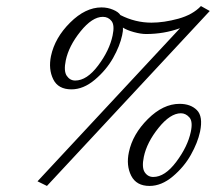

<svg xmlns="http://www.w3.org/2000/svg" viewBox="-20 -595 705 627"><path d="M449.7 -83Q442.4 -47.9 452.6 -32.5Q462.9 -17.1 480.5 -17.1Q518.6 -17.1 555.7 -66.7Q592.8 -116.2 603 -164.1Q610.4 -198.2 598.4 -211.7Q586.4 -225.1 570.8 -225.1Q536.1 -225.1 497.8 -177.5Q459.5 -129.9 449.7 -83ZM400.9 -98.1Q413.1 -156.7 462.9 -206.3Q512.7 -255.9 566.4 -255.9Q602.5 -255.9 623 -235.4Q643.6 -214.8 633.3 -165Q625.5 -128.9 603.3 -89.4Q581.1 -49.8 544.2 -18.8Q507.3 12.2 468.3 12.2Q425.3 12.2 408.4 -21.2Q391.6 -54.7 400.9 -98.1ZM474.6 -521Q515.1 -521 562.3 -533.9Q609.4 -546.9 636.2 -575.2L665 -559.1L133.3 12.2L102.5 -2.9L567.9 -502.9Q515.6 -483.9 457 -483.9Q439.9 -483.9 417 -490.2Q394 -496.6 381.3 -504.9Q382.3 -494.1 378.9 -480Q371.6 -445.3 349.4 -405.8Q327.1 -366.2 289.8 -334.7Q252.4 -303.2 213.4 -303.2Q169.9 -303.2 153.8 -336.2Q137.7 -369.1 146.5 -412.1Q159.2 -471.7 209 -521.2Q258.8 -570.8 311.5 -570.8Q331.5 -570.8 349.4 -563.2Q367.2 -555.7 373 -545.9Q421.9 -521 474.6 -521ZM194.8 -397.9Q187.5 -362.8 198 -347.4Q208.5 -332 225.6 -332Q263.7 -332 300.5 -381.1Q337.4 -430.2 347.7 -479Q355 -512.7 344.2 -526.4Q333.5 -540 315.9 -540Q281.2 -540 242.9 -492.4Q204.6 -444.8 194.8 -397.9Z"/></svg>

Font: Linux Biolinum
Style: Italic
Weight: 400
Italic angle: -12°
Designer: Philipp H. Poll
Foundry: Philipp H. Poll
Version: Version 1.1.3 ; ttfautohint (v0.9)